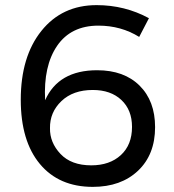

<svg xmlns="http://www.w3.org/2000/svg" viewBox="-20 -724 677 749"><path d="M523 -580Q452 -624 364 -624Q257 -624 203 -545.5Q149 -467 156 -333Q208 -450 359 -450Q464 -450 524.5 -390Q585 -330 585 -228Q585 -121 518.5 -58Q452 5 342 5Q210 5 135.5 -84.5Q61 -174 61 -335Q61 -503 141.5 -603.5Q222 -704 357 -704Q467 -704 561 -653ZM342 -373Q265 -373 219.5 -329.5Q174 -286 175 -224Q174 -168 216 -123.5Q258 -79 336 -79Q408 -79 451.5 -119Q495 -159 495 -229Q495 -295 453.5 -334Q412 -373 342 -373Z"/></svg>

Font: Montserrat arm
Style: Regular
Weight: 400
Designer: Julieta Ulanovsky
Foundry: Julieta Ulanovsky
Version: Version 6.000;PS 006.000;hotconv 1.0.88;makeotf.lib2.5.64775